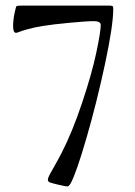

<svg xmlns="http://www.w3.org/2000/svg" viewBox="-20 -410 484 690"><path d="M38.1 -292Q27.1 -292 27.1 -314.9Q27.1 -337.9 32.2 -362.1Q37.4 -386.2 38.8 -387.5Q40.3 -388.7 43.9 -389.2Q49.1 -389.9 56.9 -389.9H370.1Q381.3 -389.9 384.2 -388.2Q387 -386.5 387 -377.9Q387 -318.4 357.3 -179.7Q327.6 -41 290.9 85.4Q254.2 211.9 233.9 249Q227.1 260 222.2 260Q217.3 260 194 254.8Q170.7 249.5 164.1 247.1Q152.1 244.1 152.1 236.9Q152.1 229.7 157.7 219Q163.3 208.3 175.2 187.7Q187 167.2 202.1 138.2Q240.2 63.7 275.3 -41.1Q310.3 -146 326.2 -221.2Q342 -296.4 342 -320.1Q342 -334 316.9 -334Q291.7 -334 230.8 -328.2Q169.9 -322.5 136.1 -317Q102.3 -311.5 81.1 -305.5Q59.8 -299.6 50.3 -295.8Q40.8 -292 38.1 -292Z"/></svg>

Font: Linden Hill
Style: Regular
Weight: 400
Version: Version 1.202